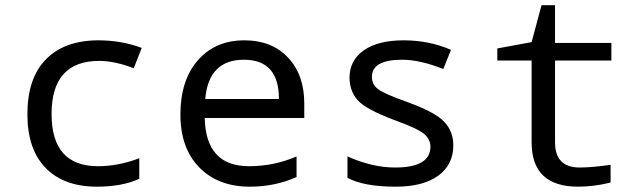

<svg xmlns="http://www.w3.org/2000/svg" viewBox="-20 -699 2440 729"><path d="M518.1 -517.1 487.8 -439.9Q414.6 -467.8 356.9 -467.8Q175.8 -467.8 175.8 -266.1Q175.8 -67.9 352.1 -67.9Q428.7 -67.9 508.8 -98.1V-20Q443.4 9.8 348.1 9.8Q222.7 9.8 153.3 -61.3Q84 -132.3 84 -265.1Q84 -402.3 154.8 -474.1Q225.6 -545.9 354 -545.9Q440.9 -545.9 518.1 -517.1Z M1135.3 -251H757.3Q761.2 -67.9 925.3 -67.9Q1020.5 -67.9 1106 -105V-26.9Q1024.9 9.8 928.2 9.8Q808.6 9.8 736.8 -63.2Q665 -136.2 665 -264.2Q665 -394 731.2 -470Q797.4 -545.9 908.2 -545.9Q1011.7 -545.9 1073.5 -480.5Q1135.3 -415 1135.3 -306.2ZM759.3 -323.2H1039.1Q1039.1 -472.2 906.2 -472.2Q772 -472.2 759.3 -323.2Z M1299.3 -23.9V-105Q1393.6 -63 1480 -63Q1614.3 -63 1614.3 -142.1Q1614.3 -169.9 1590.3 -190.4Q1566.4 -210.9 1480 -242.2Q1366.2 -284.7 1336.7 -320.1Q1307.1 -355.5 1307.1 -403.8Q1307.1 -470.2 1361.6 -508.1Q1416 -545.9 1512.2 -545.9Q1608.9 -545.9 1692.4 -509.8L1663.1 -437Q1574.2 -472.2 1507.3 -472.2Q1392.1 -472.2 1392.1 -407.2Q1392.1 -377.4 1416.7 -359.6Q1441.4 -341.8 1530.3 -310.1Q1633.3 -272.5 1667.2 -236.1Q1701.2 -199.7 1701.2 -147Q1701.2 -73.7 1644 -32Q1586.9 9.8 1482.4 9.8Q1361.3 9.8 1299.3 -23.9Z M2298.3 -73.2V-5.9Q2234.9 9.8 2175.3 9.8Q1998.5 9.8 1998.5 -158.2V-469.2H1868.2V-515.1L1998.5 -539.1L2036.1 -679.2H2087.4V-536.1H2301.3V-469.2H2087.4V-158.2Q2087.4 -63 2181.2 -63Q2226.6 -63 2298.3 -73.2Z"/></svg>

Font: Droid Sans Mono
Style: Regular
Weight: 400
Monospace: yes
Version: Version 1.00 build 112